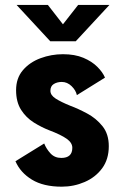

<svg xmlns="http://www.w3.org/2000/svg" viewBox="-20 -726 490 758"><path d="M223.5 11Q151.5 11 106 -16.8Q60.5 -44.5 41 -89.5L154.5 -159.5Q163 -138 179.5 -120.2Q196 -102.5 222 -102.5Q265.5 -102.5 265.5 -142.5Q265.5 -162.5 243.2 -178.2Q221 -194 173.5 -212Q144 -223.5 113.8 -242.2Q83.5 -261 63.5 -292Q43.5 -323 43.5 -370Q43.5 -417.5 70.5 -449Q97.5 -480.5 140 -496.2Q182.5 -512 228.5 -512Q275.5 -512 309.2 -497.8Q343 -483.5 364.2 -462.2Q385.5 -441 394.5 -419.5L283.5 -350.5Q279.5 -369.5 262.5 -386Q245.5 -402.5 224 -402.5Q205.5 -402.5 192.2 -394.2Q179 -386 179 -367.5Q179 -350 200.2 -336.5Q221.5 -323 257.5 -308.5Q288.5 -297 324 -278Q359.5 -259 384.5 -228Q409.5 -197 409.5 -149Q409.5 -97 383.2 -61.5Q357 -26 314.2 -7.5Q271.5 11 223.5 11ZM45.5 -706.5H169L228.5 -630L288.5 -706.5H412L279 -563H178.5Z"/></svg>

Font: Trispace Condensed
Style: Bold
Weight: 700
Width: 3
Designer: Tyler Finck
Foundry: Etcetera Type Company
Version: Version 1.210; ttfautohint (v1.8.3)